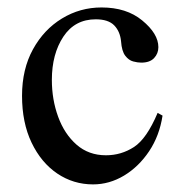

<svg xmlns="http://www.w3.org/2000/svg" viewBox="-20 -480 495 515"><path d="M402.8 -177.2 416 -169.9Q407.7 -115.7 379.9 -74.2Q352.1 -32.7 312.7 -9Q273.4 14.6 229.5 14.6Q176.8 14.6 133.5 -14.6Q90.3 -43.9 64.7 -97.4Q39.1 -150.9 39.1 -223.1Q39.1 -294.4 68.4 -347.7Q97.7 -400.9 146.2 -430.4Q194.8 -460 252.4 -460Q319.3 -460 361.3 -425.3Q404.8 -389.6 404.8 -353.5Q404.8 -336.4 393.3 -324.2Q381.8 -312 358.9 -312Q349.1 -312 337.2 -315.2Q325.2 -318.4 315.9 -330.6Q306.6 -342.8 304.7 -369.1Q302.2 -395.5 286.4 -411.9Q270.5 -428.2 236.8 -428.2Q180.7 -428.2 149.9 -381.6Q119.1 -335 119.1 -265.6Q119.1 -212.9 136 -166.7Q152.8 -120.6 185.3 -92Q217.8 -63.5 264.2 -63.5Q305.2 -63.5 339.4 -85.7Q373.5 -107.9 402.8 -177.2Z"/></svg>

Font: BabelStone Englisc
Style: Regular
Weight: 400
Designer: Andrew West
Foundry: BabelStone
Version: Version 1.000 June 24, 2023